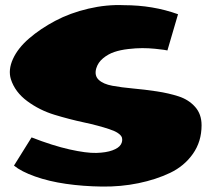

<svg xmlns="http://www.w3.org/2000/svg" viewBox="-20 -751 816 742"><path d="M102 -220Q184 -188 249 -173.5Q314 -159 352 -160Q390 -161 414.5 -170Q439 -179 447 -192.5Q455 -206 451 -220Q444 -238 402 -252Q360 -266 304 -278Q248 -290 190.5 -307.5Q133 -325 85.5 -360Q38 -395 22 -445Q11 -481 30 -523Q49 -565 92.5 -602.5Q136 -640 193.5 -670.5Q251 -701 321.5 -717.5Q392 -734 459 -731Q571 -731 668 -696L627 -556Q622 -557 613.5 -558.5Q605 -560 579.5 -562.5Q554 -565 530 -565Q506 -565 475.5 -561.5Q445 -558 421.5 -550Q398 -542 378.5 -526Q359 -510 352 -487Q344 -459 361.5 -442.5Q379 -426 414.5 -419.5Q450 -413 494.5 -409Q539 -405 585.5 -398Q632 -391 670.5 -378.5Q709 -366 734 -338Q759 -310 759 -267Q759 -204 725.5 -156.5Q692 -109 637.5 -83Q583 -57 515 -43Q447 -29 374 -30Q301 -31 235 -40.5Q169 -50 115.5 -69Q62 -88 34 -111Z"/></svg>

Font: LONDON PRESLEY
Style: Regular
Weight: 400
Version: Version 001.000